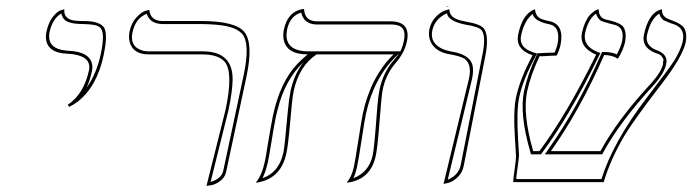

<svg xmlns="http://www.w3.org/2000/svg" viewBox="-20 -589 2240 621"><path d="M203.6 -243.2 199.2 -250Q251 -284.7 267.6 -360.8Q276.9 -404.8 216.3 -413.6Q208 -414.6 200.2 -415Q128.9 -417.5 128.4 -469.7Q128.4 -478.5 130.4 -486.8Q136.7 -516.6 151.1 -534.7Q165.5 -552.7 176.8 -555.7L188 -559.1Q185.1 -525.9 224.1 -522Q233.4 -521 250.5 -521Q307.6 -521 318.8 -495.6Q328.1 -472.2 315.4 -411.1Q293.9 -309.1 231.4 -260.3Q217.8 -250 203.6 -243.2ZM259.8 -304.7Q292.5 -351.1 305.7 -413.1Q321.3 -485.8 303.2 -500.5Q295.9 -505.9 284.7 -508.3Q271 -510.7 250.5 -511.2Q201.2 -511.2 187.5 -526.4Q180.7 -534.7 178.2 -545.4Q149.9 -528.8 140.1 -484.9Q131.8 -438 179.2 -427.7Q189.5 -425.8 200.7 -424.8Q271.5 -421.9 278.3 -378.9Q278.8 -373 278.8 -368.2Q278.3 -363.3 277.3 -358.9Q270.5 -327.6 259.8 -304.7Z M647.9 12.2 709.5 -233.9Q735.4 -355.5 706.5 -389.6Q686 -412.6 635.3 -413.1H460.4Q410.6 -413.1 399.4 -453.1Q395.5 -469.2 398.9 -486.8Q404.8 -514.6 420.9 -532.2Q437 -549.8 449.7 -553.7L462.9 -557.1Q466.3 -522 504.4 -521H630.4Q742.2 -521 771 -484.9Q799.3 -447.8 777.8 -344.2L711.4 -33.2Q707.5 -14.6 691.7 -3.2Q675.8 8.3 661.6 10.3ZM661.1 -0.5Q695.3 -10.7 701.7 -35.2L768.1 -346.2Q790 -449.2 762.7 -480Q746.6 -497.1 712.9 -504.4Q681.6 -510.7 630.4 -511.2H504.4Q464.4 -512.7 454.6 -544.4Q418.9 -530.3 409.2 -486.8Q408.7 -485.4 408.7 -484.9Q398.9 -439.9 437 -426.8Q441.4 -425.3 445.3 -424.3Q453.1 -422.9 460.4 -422.9H635.3Q723.1 -422.9 731.4 -349.6Q732.4 -340.3 732.4 -331.1Q731.9 -293.9 718.8 -231.9Z M1217.8 -298.8Q1213.4 -277.8 1204.6 -159.7Q1200.7 -111.3 1195.3 -85Q1180.7 -15.6 1116.7 -0.5Q1116.7 -0.5 1101.1 2Q1117.7 -17.6 1124.5 -48.8Q1128.9 -69.8 1139.2 -136Q1149.4 -202.1 1153.8 -223.1Q1179.7 -341.3 1252.9 -413.1H1003.9Q947.3 -375.5 929.7 -293.9Q924.8 -272 915.5 -161.1Q911.6 -119.1 906.2 -92.8Q890.1 -17.6 823.7 -1Q814 1.5 807.1 2Q827.1 -21.5 836.9 -67.9Q839.8 -80.6 845.7 -119.1Q856 -181.6 862.8 -214.8Q885.7 -322.3 940.4 -380.9Q956.5 -397.9 975.1 -413.1Q904.8 -413.1 897 -463.9Q895 -478.5 898.4 -494.1Q910.2 -549.3 955.6 -559.1Q955.6 -559.1 963.4 -560.1Q965.3 -521.5 1002.9 -520H1242.7Q1308.6 -520 1296.4 -456.1Q1295.9 -454.6 1295.9 -454.1Q1288.1 -418.5 1261.2 -387.2Q1230.5 -352.1 1219.2 -305.7Q1218.3 -301.8 1217.8 -298.8ZM1274.9 -422.9Q1282.2 -437.5 1286.1 -456.1Q1295.4 -498.5 1267.1 -506.8Q1264.2 -507.8 1261.7 -508.3Q1252.9 -509.8 1242.7 -509.8H1002.9Q962.9 -511.2 954.1 -548.3Q918.5 -538.1 908.7 -494.1Q908.2 -492.7 908.2 -491.7Q898.4 -437 950.2 -425.3Q961.9 -422.9 975.1 -422.9ZM962.4 -388.7Q901.9 -332 877.9 -234.4Q875.5 -223.6 872.6 -212.9Q865.7 -179.7 856 -118.2Q849.6 -79.1 846.7 -65.9Q839.4 -33.2 829.1 -12.7Q881.8 -30.8 896 -93.3Q896.5 -94.7 896.5 -95.2Q900.9 -115.7 910.6 -226.1Q914.6 -269 919.9 -295.9Q932.6 -351.6 962.4 -388.7ZM1271 -416.5 1260.3 -405.8Q1188.5 -335.4 1163.6 -220.7Q1159.2 -200.2 1149.4 -135.3Q1139.2 -68.4 1134.3 -46.9Q1129.9 -26.9 1123 -12.7Q1173.3 -31.7 1185.5 -86.9Q1190.4 -108.9 1199.2 -228Q1202.6 -275.4 1208 -301.3Q1219.7 -355.5 1253.9 -394.5Q1266.6 -409.2 1271 -416.5Z M1414.6 5.9 1497.1 -335.9Q1507.8 -387.7 1476.1 -402.3Q1461.9 -408.7 1435.5 -413.1Q1381.3 -422.4 1369.6 -462.9Q1365.7 -478 1368.7 -494.1Q1374 -519 1390.4 -535.2Q1406.7 -551.3 1419.9 -555.2L1433.6 -559.1Q1432.6 -532.7 1469.2 -522.9Q1475.6 -521.5 1487.3 -519Q1534.7 -511.2 1545.9 -495.6Q1562.5 -471.2 1549.3 -405.8L1479.5 -50.8Q1474.6 -28.3 1458.5 -14.2Q1442.4 0 1428.2 2.9ZM1433.6 -568.8 1423.8 -566.9 1424.3 -568.8ZM1425.3 -545.9Q1387.7 -529.3 1378.4 -491.7Q1369.1 -448.7 1413.6 -429.7Q1424.8 -425.3 1437 -422.9Q1498 -413.6 1507.8 -379.9Q1512.7 -360.8 1506.8 -334L1428.2 -7.8Q1462.4 -22 1469.7 -53.2L1539.6 -408.2Q1555.2 -481 1532.2 -496.1Q1523.4 -501.5 1504.4 -505.9Q1497.1 -507.3 1485.4 -509.3Q1439.5 -518.6 1428.2 -538.1Q1426.3 -542.5 1425.3 -545.9Z M2197.8 -452.1Q2187.5 -404.8 2117.7 -314.5Q2030.8 -201.7 2000.5 -151.4Q1955.1 -75.2 1932.6 0H1639.6Q1639.6 -6.8 1647.5 -64.5Q1648.9 -77.6 1648.9 -85.9Q1647.9 -106.4 1645.5 -141.6Q1639.6 -231 1649.4 -275.9Q1662.6 -335.9 1702.6 -410.2Q1646.5 -429.2 1655.8 -477.1Q1669.9 -543.5 1707.5 -558.1Q1710 -559.1 1710.4 -559.1Q1712.4 -535.6 1730.5 -527.8Q1741.2 -523.4 1759.8 -520Q1805.7 -508.3 1793 -443.8Q1788.6 -424.8 1780.3 -409.2Q1765.1 -409.2 1746.1 -407.7Q1731.9 -406.7 1725.1 -407.2Q1696.3 -346.2 1684.6 -292Q1669.9 -219.7 1704.6 -100.1H1724.6Q1813.5 -219.7 1908.2 -412.1Q1853 -435.5 1862.3 -482.9Q1866.7 -502.9 1873.8 -518.1Q1880.9 -533.2 1887.9 -540.5Q1895 -547.9 1901.6 -552.5Q1908.2 -557.1 1912.1 -558.1L1916.5 -559.1Q1916.5 -531.2 1940.9 -525.4Q1942.4 -524.9 1945.8 -524.4Q1950.7 -523.4 1952.6 -522.9Q1987.3 -514.2 1996.1 -502Q2007.8 -483.9 2001.5 -452.1Q1995.6 -426.3 1978.5 -398.9Q1960.9 -410.6 1934.1 -411.1Q1855.5 -231.9 1761.7 -100.1H1921.9Q1978 -203.1 2085.4 -318.8Q2118.7 -356 2124.5 -381.8Q2124 -388.7 2125.5 -392.8Q2127 -397 2123.8 -401.1Q2120.6 -405.3 2119.9 -407.2Q2119.1 -409.2 2114.7 -411.6Q2110.4 -414.1 2109.1 -414.6Q2107.9 -415 2103.8 -416.5Q2099.6 -418 2099.1 -418Q2054.7 -436 2062.5 -476.1Q2077.6 -546.9 2117.2 -558.1Q2121.6 -559.1 2121.1 -559.1Q2119.6 -535.6 2143.6 -526.9Q2144.5 -526.4 2147 -525.4Q2151.9 -523.4 2153.8 -522.9Q2184.6 -511.7 2193.4 -497.6Q2203.1 -479 2197.8 -452.1ZM2188 -454.1Q2197.3 -497.6 2160.2 -510.3Q2158.2 -510.7 2154.8 -512Q2151.4 -513.2 2149.9 -513.7Q2127 -522.9 2126.5 -523.4Q2115.7 -532.2 2112.3 -544.9Q2085 -528.8 2072.8 -476.1Q2072.3 -474.6 2072.3 -474.1Q2066.9 -441.4 2102.5 -427.2Q2133.3 -416.5 2135.7 -394.5Q2136.2 -387.2 2134.3 -379.9Q2127.4 -350.1 2092.8 -312Q1985.4 -195.8 1930.7 -95.2L1927.7 -89.8H1742.2L1753.4 -106Q1846.7 -236.8 1924.8 -415L1927.2 -420.9H1934.1Q1960.4 -420.4 1975.1 -413.1Q1988.3 -438.5 1991.7 -454.1Q2001 -498 1971.2 -507.8Q1968.3 -508.8 1950.2 -513.2Q1926.3 -519.5 1921.9 -522.9Q1911.6 -531.7 1907.7 -544.9Q1882.3 -527.3 1872.1 -481Q1865.2 -440.4 1911.6 -421.4L1921.9 -417.5L1917 -407.7Q1821.8 -213.4 1732.9 -94.2L1730 -89.8H1697.3L1695.3 -97.2Q1659.7 -220.2 1674.8 -293.9Q1687 -350.1 1715.8 -411.1L1718.8 -417H1725.1Q1732.4 -417 1744.6 -418Q1761.7 -418.9 1773.9 -418.9Q1780.3 -434.1 1783.2 -446.3Q1793.9 -502 1757.8 -510.3Q1713.4 -519 1704.6 -538.6Q1703.6 -541.5 1702.6 -543.9Q1676.3 -522.9 1665.5 -475.1Q1657.2 -436 1701.7 -420.9Q1704.1 -419.9 1705.6 -419.4L1717.3 -416L1711.4 -405.3Q1671.4 -331.5 1659.2 -273.9Q1649.9 -231 1655.8 -136.2Q1657.7 -106.4 1658.7 -86.4Q1658.7 -79.6 1651.4 -27.3Q1649.9 -17.6 1649.9 -9.8H1925.3Q1962.9 -130.4 2072.3 -273.4Q2148.9 -373.5 2162.1 -395Q2182.1 -428.7 2188 -454.1Z"/></svg>

Font: Linux Biolinum Outline O
Style: Italic
Weight: 400
Italic angle: -12°
Designer: Philipp H. Poll
Foundry: Philipp H. Poll
Version: Version 0.6.2